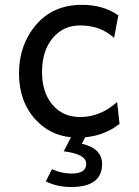

<svg xmlns="http://www.w3.org/2000/svg" viewBox="-20 -542 559 774"><path d="M293.5 12.7Q190.4 12.7 123.5 -59.8Q56.6 -132.3 56.6 -246.1Q56.6 -361.3 125.2 -441.9Q193.8 -522.5 310.5 -522.5Q397 -522.5 457 -480L439.9 -389.2Q385.3 -439.5 303.2 -439.5Q236.3 -439.5 193.8 -390.1Q149.4 -338.4 149.4 -251.5Q149.4 -169.9 191.2 -120.1Q232.9 -70.3 303.2 -70.3Q385.3 -70.3 452.1 -130.9L461.9 -42.5Q391.6 12.7 293.5 12.7ZM266.6 211.9Q209.5 211.9 164.6 189L189.5 140.1Q229 157.7 268.6 157.7Q327.6 157.7 327.6 118.2Q327.6 79.1 236.8 67.9L272 0.5H328.6L310.1 37.6Q391.6 56.2 391.6 119.1Q391.6 211.9 266.6 211.9Z"/></svg>

Font: Cadman
Style: Regular
Weight: 400
Designer: Paul James MIller
Foundry: High-Logic / Made with FontCreator
Version: Version 2.114;March 28, 2021;FontCreator 13.0.0.2683 64-bit